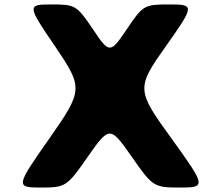

<svg xmlns="http://www.w3.org/2000/svg" viewBox="-20 -845 999 865"><path d="M752 -222C595 -438 594 -449 726 -635C857 -820 857 -825 744 -825C630 -825 624 -822 551 -713C477 -603 472 -603 399 -713C325 -822 319 -825 211 -825C102 -825 102 -820 229 -635C355 -449 354 -438 203 -222C51 -6 50 0 163 0C276 0 282 -4 377 -141C472 -277 477 -277 572 -141C667 -4 673 0 791 0C909 0 908 -6 752 -222Z"/></svg>

Font: Hussar Print
Style: Bold
Weight: 700
Foundry: Cannot Into Space Fonts
Version: Version 2.00